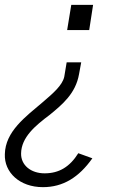

<svg xmlns="http://www.w3.org/2000/svg" viewBox="-28 -550 497 792"><path d="M247 -293 237 -233C229 -198 192 -166 150 -130C77 -68 -6 -8 -8 86C-11 161 53 222 149 222C232 222 297 182 353 103L295 82C260 138 216 165 156 165C99 165 58 131 59 83C60 16 118 -32 178 -77C229 -119 284 -164 298 -244L307 -293ZM340 -426 356 -530H266L249 -426Z"/></svg>

Font: Cheyenne Sans Light
Style: Italic
Weight: 300
Italic angle: -8.13011°
Designer: The Public Sans project authors (U.S. Web Design System), Libre Franklin designed by Pablo Impallari and Rodrigo Fuenzal
Foundry: The Cheyenne Sans Project Authors
Version: Version 2.007